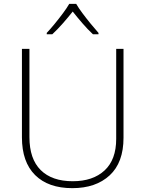

<svg xmlns="http://www.w3.org/2000/svg" viewBox="-20 -968 756 998"><path d="M622 -252Q622 -123 550 -56.5Q478 10 356 10Q231 10 162.5 -58Q94 -126 94 -254V-714H133V-255Q133 -142 191.5 -84Q250 -26 358 -26Q463 -26 523.5 -82Q584 -138 584 -246V-714H622ZM376 -948Q388 -927 408.5 -899.5Q429 -872 451.5 -844.5Q474 -817 492 -797V-790H463Q436 -815 408 -847.5Q380 -880 358 -908Q336 -880 307.5 -847.5Q279 -815 252 -790H223V-797Q242 -817 264.5 -844.5Q287 -872 307.5 -899.5Q328 -927 340 -948Z"/></svg>

Font: Noto Sans Bengali UI ExtraLight
Style: Regular
Weight: 200
Designer: Jelle Bosma - Monotype Design Team
Foundry: Monotype Imaging Inc.
Version: Version 2.003; ttfautohint (v1.8.4.7-5d5b)